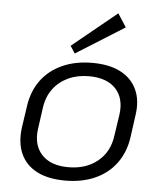

<svg xmlns="http://www.w3.org/2000/svg" viewBox="-55 -834 749 889"><g transform="rotate(5 319.5 -389.5)"><path d="M281 7Q202 7 149.5 -20Q97 -47 74 -98Q51 -149 60 -219L75 -321Q85 -391 122 -441.5Q159 -492 220 -519.5Q281 -547 359 -547Q438 -547 490.5 -520Q543 -493 566.5 -442Q590 -391 579 -321L565 -219Q555 -149 517.5 -98Q480 -47 419.5 -20Q359 7 281 7ZM290 -56Q372 -56 426 -100Q480 -144 490 -220L505 -320Q515 -396 473.5 -440Q432 -484 349 -484Q295 -484 252.5 -464Q210 -444 183 -407.5Q156 -371 149 -320L135 -220Q125 -145 166.5 -100.5Q208 -56 290 -56ZM499 -724 274 -583 252 -617 459 -786Z"/></g></svg>

Font: Pathway Extreme 8pt Thin 12pt Light
Style: Italic
Weight: 300
Italic angle: -8°
Version: Version 1.001;gftools[0.9.26]